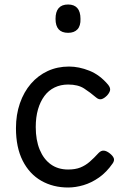

<svg xmlns="http://www.w3.org/2000/svg" viewBox="-20 -815 551 854"><path d="M283 19Q216 19 163.5 -11Q111 -41 81 -100Q51 -159 51 -245Q51 -305 68.5 -355.5Q86 -406 117.5 -442.5Q149 -479 192 -499Q235 -519 287 -519Q331 -519 377.5 -500.5Q424 -482 461 -438Q472 -424 469.5 -413Q467 -402 456 -390Q443 -377 431.5 -374Q420 -371 408 -381Q381 -404 354 -421.5Q327 -439 283 -439Q250 -439 223 -426Q196 -413 177.5 -388Q159 -363 149 -328.5Q139 -294 139 -250Q139 -192 156.5 -149.5Q174 -107 206 -84Q238 -61 283 -61Q315 -61 337.5 -70Q360 -79 379 -95.5Q398 -112 419 -135Q430 -146 442 -145Q454 -144 468 -133Q482 -122 486 -111.5Q490 -101 481 -88Q454 -49 420.5 -25.5Q387 -2 351.5 8.5Q316 19 283 19ZM283 -669Q255 -669 241 -684.5Q227 -700 227 -731Q227 -763 241 -779Q255 -795 283 -795Q310 -795 324 -779Q338 -763 338 -731Q339 -700 324.5 -684.5Q310 -669 283 -669Z"/></svg>

Font: Playwrite VN
Style: Regular
Weight: 400
Designer: Veronika Burian, José Scaglione
Foundry: TypeTogether
Version: Version 1.002